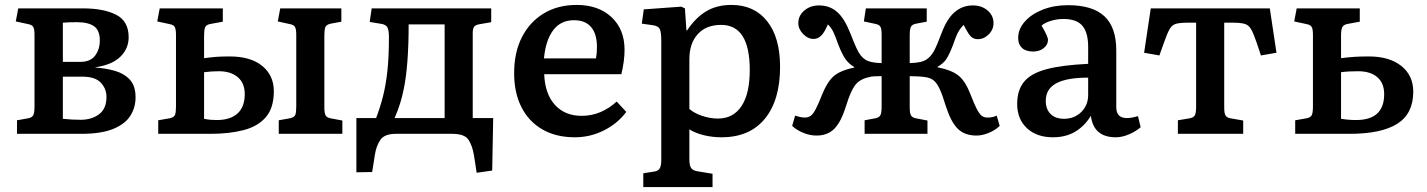

<svg xmlns="http://www.w3.org/2000/svg" viewBox="-20 -543 5789 779"><path d="M49 0V-55L94 -63Q110 -66 115 -75.5Q120 -85 120 -111V-402Q120 -423 115.5 -432.5Q111 -442 95 -445L44 -456L54 -509H316Q401 -509 451.5 -483Q502 -457 502 -392Q502 -346 468.5 -313Q435 -280 367 -270V-269Q411 -266 448 -255Q485 -244 507.5 -219Q530 -194 530 -148Q530 -107 509 -73.5Q488 -40 439.5 -20Q391 0 309 0ZM235 -292H306Q347 -292 366 -317.5Q385 -343 385 -379Q385 -420 361.5 -436.5Q338 -453 292 -453Q278 -453 262.5 -452.5Q247 -452 235 -451ZM307 -57Q352 -57 382 -79.5Q412 -102 412 -150Q412 -183 389 -207.5Q366 -232 314 -232H235V-61Q252 -59 271 -58Q290 -57 307 -57Z M622 0V-55L668 -63Q687 -67 690.5 -78Q694 -89 694 -111V-402Q694 -423 689.5 -432.5Q685 -442 669 -445L618 -456L628 -509H884V-455L835 -446Q816 -443 812 -431.5Q808 -420 808 -399V-307Q839 -311 859.5 -312.5Q880 -314 912 -314Q997 -314 1044 -275.5Q1091 -237 1091 -173Q1091 -105 1058.5 -67.5Q1026 -30 968 -15Q910 0 834 0ZM1111 0V-55L1156 -63Q1175 -67 1178.5 -78Q1182 -89 1182 -111V-402Q1182 -423 1177.5 -432.5Q1173 -442 1157 -445L1107 -456L1117 -509H1365V-455L1322 -447Q1303 -443 1299.5 -431.5Q1296 -420 1296 -399V-107Q1296 -86 1300.5 -76Q1305 -66 1321 -63L1369 -54V0ZM860 -56Q914 -56 943.5 -82.5Q973 -109 973 -161Q973 -206 944.5 -230Q916 -254 868 -254Q850 -254 838 -253Q826 -252 808 -250V-61Q823 -58 833.5 -57Q844 -56 860 -56Z M1914 158 1903 87Q1896 46 1880 23Q1864 0 1815 0H1586Q1541 0 1524 23.5Q1507 47 1501 85L1490 155L1426 156V-64H1506Q1522 -106 1533.5 -150.5Q1545 -195 1551.5 -252.5Q1558 -310 1558 -393Q1558 -420 1552 -431.5Q1546 -443 1528 -446L1480 -454L1488 -509H1973V-453L1927 -445Q1908 -442 1903 -433.5Q1898 -425 1898 -409V-64H1981L1977 149ZM1581 -64H1784V-444H1638Q1638 -277 1618 -181Q1612 -152 1604 -125.5Q1596 -99 1581 -64Z M2312 14Q2236 14 2180.5 -18Q2125 -50 2095.5 -108.5Q2066 -167 2066 -246Q2066 -331 2098 -393Q2130 -455 2187 -489Q2244 -523 2320 -523Q2408 -523 2461 -473.5Q2514 -424 2514 -341Q2514 -296 2501 -242H2188Q2191 -162 2231.5 -117.5Q2272 -73 2340 -73Q2381 -73 2417 -88.5Q2453 -104 2482 -131L2521 -89Q2486 -42 2430.5 -14Q2375 14 2312 14ZM2187 -306H2398Q2402 -326 2402 -352Q2402 -405 2378.5 -433Q2355 -461 2309 -461Q2255 -461 2224.5 -420.5Q2194 -380 2187 -306Z M2590 216V160L2635 153Q2650 151 2656.5 140.5Q2663 130 2663 106V-377Q2663 -414 2656.5 -426Q2650 -438 2627 -441L2584 -447L2592 -505L2744 -516L2759 -509L2765 -420H2768Q2802 -471 2845 -497Q2888 -523 2948 -523Q3040 -523 3092.5 -457Q3145 -391 3145 -272Q3145 -137 3083.5 -61.5Q3022 14 2907 14Q2870 14 2835.5 5.5Q2801 -3 2777 -18V104Q2777 128 2784 138.5Q2791 149 2810 152L2871 162V216ZM2893 -62Q2955 -62 2988.5 -112.5Q3022 -163 3022 -259Q3022 -442 2906 -442Q2845 -442 2811 -404.5Q2777 -367 2777 -303V-101Q2796 -84 2828.5 -73Q2861 -62 2893 -62Z M3293 7Q3267 7 3240.5 -3.5Q3214 -14 3194 -32L3206 -74Q3214 -71 3225.5 -68.5Q3237 -66 3245 -66Q3259 -66 3269 -73Q3279 -80 3290 -101Q3301 -122 3317 -163Q3332 -198 3347.5 -218Q3363 -238 3386 -249.5Q3409 -261 3446 -269V-271Q3424 -284 3410.5 -303Q3397 -322 3382 -360Q3368 -400 3360 -415.5Q3352 -431 3339 -444Q3325 -411 3311.5 -398Q3298 -385 3281 -385Q3258 -385 3238.5 -405Q3219 -425 3219 -449Q3219 -480 3243.5 -500.5Q3268 -521 3303 -521Q3346 -521 3376 -495Q3406 -469 3430 -408Q3444 -372 3453.5 -351Q3463 -330 3471.5 -319Q3480 -308 3491 -301Q3510 -288 3557 -287V-403Q3557 -426 3552 -434.5Q3547 -443 3532 -446L3485 -456L3493 -509H3740V-455L3697 -447Q3681 -444 3676 -434.5Q3671 -425 3671 -399V-287Q3721 -288 3741 -303Q3757 -314 3769 -335.5Q3781 -357 3800 -408Q3822 -467 3853.5 -494Q3885 -521 3927 -521Q3963 -521 3987 -500.5Q4011 -480 4011 -449Q4011 -423 3991.5 -403.5Q3972 -384 3947 -384Q3930 -384 3919 -395Q3908 -406 3890 -442Q3876 -428 3867.5 -412.5Q3859 -397 3846 -359Q3831 -320 3819 -302.5Q3807 -285 3784 -272V-270Q3840 -259 3868 -237Q3896 -215 3916 -164Q3932 -122 3943 -101Q3954 -80 3963.5 -73Q3973 -66 3987 -66Q4008 -66 4024 -74L4036 -32Q4017 -14 3991 -3.5Q3965 7 3942 7Q3894 7 3866 -20.5Q3838 -48 3817 -114Q3804 -157 3793 -181Q3782 -205 3769 -216Q3756 -227 3735 -230Q3722 -232 3705.5 -233Q3689 -234 3671 -234V-107Q3671 -84 3676 -75Q3681 -66 3696 -63L3743 -54V0H3488V-55L3531 -63Q3547 -66 3552 -75.5Q3557 -85 3557 -110V-234Q3546 -234 3530 -233.5Q3514 -233 3506 -230Q3468 -222 3449.5 -197.5Q3431 -173 3413 -114Q3393 -49 3365.5 -21Q3338 7 3293 7Z M4252 14Q4186 14 4146.5 -23Q4107 -60 4107 -121Q4107 -178 4135.5 -212Q4164 -246 4227 -262.5Q4290 -279 4395 -284V-352Q4395 -411 4371.5 -438.5Q4348 -466 4295 -466Q4269 -466 4244 -458.5Q4219 -451 4206 -439Q4232 -395 4232 -381Q4232 -362 4215 -348Q4198 -334 4172 -334Q4142 -334 4126.5 -348.5Q4111 -363 4111 -389Q4111 -425 4138 -455.5Q4165 -486 4211 -504Q4257 -522 4313 -522Q4413 -522 4461 -477Q4509 -432 4509 -339V-108Q4509 -64 4552 -64Q4572 -64 4597 -72L4608 -27Q4589 -10 4561 2Q4533 14 4507 14Q4417 14 4406 -73Q4380 -31 4342 -8.5Q4304 14 4252 14ZM4297 -61Q4339 -61 4367 -88.5Q4395 -116 4395 -158V-228Q4308 -228 4265.5 -205Q4223 -182 4223 -134Q4223 -100 4242.5 -80.5Q4262 -61 4297 -61Z M4759 0V-55L4807 -63Q4823 -66 4828 -75.5Q4833 -85 4833 -111V-451H4801Q4768 -451 4751.5 -446.5Q4735 -442 4725 -424Q4715 -406 4701 -366L4684 -318L4622 -329L4649 -509H5132L5159 -329L5096 -318L5079 -369Q5066 -407 5056 -424.5Q5046 -442 5029 -446.5Q5012 -451 4980 -451H4947V-107Q4947 -84 4952 -75Q4957 -66 4972 -63L5024 -54V0Z M5235 0V-55L5281 -63Q5297 -66 5302 -75.5Q5307 -85 5307 -111V-402Q5307 -425 5302 -433.5Q5297 -442 5282 -445L5231 -456L5241 -509H5497V-455L5448 -446Q5432 -443 5426.5 -433.5Q5421 -424 5421 -399V-307Q5452 -311 5477 -312.5Q5502 -314 5534 -314Q5617 -314 5665.5 -275.5Q5714 -237 5714 -171Q5714 -82 5649.5 -41Q5585 0 5455 0ZM5482 -56Q5596 -56 5596 -161Q5596 -206 5568 -230Q5540 -254 5490 -254Q5448 -254 5421 -250V-61Q5451 -56 5482 -56Z"/></svg>

Font: Literata Medium
Style: Regular
Weight: 500
Designer: Latin by Veronika Burian and Jose Scaglione. Greek by Irene Vlachou. Cyrillic by Vera Evstafieva.
Foundry: TypeTogether
Version: Version 3.103; ttfautohint (v1.8.4.7-5d5b);gftools[0.9.29]